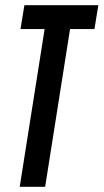

<svg xmlns="http://www.w3.org/2000/svg" viewBox="-20 -720 399 740"><path d="M344 -608H250L154 0H56L152 -608H59L74 -700H359Z"/></svg>

Font: Georama Extra Condensed SemiBold
Style: Italic
Weight: 600
Width: 2
Italic angle: -9°
Designer: Jean-Baptiste Levee
Foundry: Production Type
Version: Version 1.000